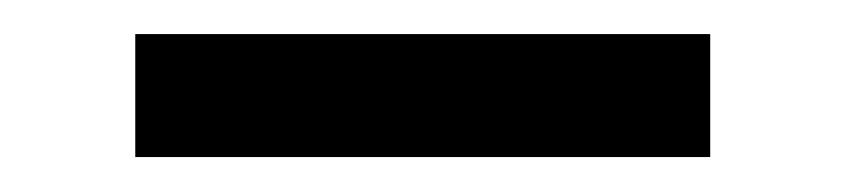

<svg xmlns="http://www.w3.org/2000/svg" viewBox="-20 -747 489 111"><path d="M390.6 -727.3V-656.2H58.2V-727.3Z"/></svg>

Font: InterMG
Style: Regular
Weight: 400
Designer: Rasmus Andersson
Foundry: rsms
Version: Version 3.019;December 26, 2023;FontCreator 15.0.0.2955 64-b